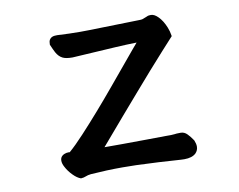

<svg xmlns="http://www.w3.org/2000/svg" viewBox="-78 -771 1156 930"><g transform="rotate(-10 500.0 -305.5)"><path d="M211.9 -610.4Q211.9 -625 216.3 -632.8Q224.6 -646.5 242.2 -647.9Q248.5 -648.4 254.9 -648.4H255.4Q316.4 -645 367.7 -645Q388.2 -645 411.6 -645.5L656.2 -651.4Q669.4 -651.4 674.3 -652.8Q686.5 -656.7 693.8 -660.2Q701.2 -663.6 702.9 -664.1Q704.6 -664.6 706.3 -665Q708 -665.5 710 -665.5Q713.9 -666 718.8 -666Q735.4 -666 753.4 -647.9Q774.4 -627 788.6 -591.8Q796.9 -571.3 799.8 -550.8L800.3 -547.4L741.2 -482.4Q707 -444.8 667.5 -399.9L585.4 -305.7L503.4 -210.9Q403.3 -94.7 386.2 -74.2H474.1Q524.4 -74.2 596.7 -75.2Q668.9 -76.2 688 -76.2Q707 -76.2 713.9 -76.2Q726.6 -76.7 731.9 -77.4Q737.3 -78.1 741.7 -78.6Q750.5 -79.1 761.7 -79.1Q779.8 -79.1 793.5 -64.9Q805.7 -52.7 820.3 -31.2Q827.6 -13.7 827.6 0Q827.6 18.6 814.5 32.2Q795.9 50.3 757.3 50.3Q750 50.3 741.7 49.8Q632.3 42 522.5 38.1Q488.8 37.1 454.6 37.1Q377.9 37.1 298.8 43Q282.2 44.9 272.5 49.3Q262.7 53.7 248 54.7Q229.5 48.3 210.4 28.8Q189.9 8.3 177.2 -16.6Q168.9 -32.2 168.9 -46.1Q168.9 -60.1 177.7 -68.4Q182.1 -72.8 189 -75.7Q199.7 -80.1 210 -80.1Q213.4 -80.1 216.3 -79.6Q248.5 -107.4 290.5 -152.8Q375 -243.7 471.2 -359.4Q585 -496.6 603.5 -518.3Q622.1 -540 627.4 -546.4Q579.1 -545.4 521 -542Q481 -539.1 310.5 -529.3H307.6Q277.8 -529.3 261.7 -537.1Q242.7 -546.4 230.5 -568.8Q222.7 -583.5 211.9 -608.9Z"/></g></svg>

Font: Bakudai
Style: Bold
Weight: 700
Version: Version 1.48